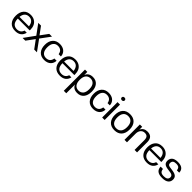

<svg xmlns="http://www.w3.org/2000/svg" viewBox="450 -2537 4558 4558"><g transform="rotate(45 2729.5 -257.5)"><path d="M279.8 9.8Q161.6 9.8 97.4 -61Q33.2 -131.8 33.2 -257.8Q33.2 -380.4 95.2 -453.1Q157.2 -525.9 273.9 -525.9Q351.6 -525.9 407.2 -491.7Q462.9 -457.5 489.5 -400.4Q516.1 -343.3 516.1 -270Q516.1 -252.9 514.2 -245.1H116.2Q117.7 -144 160.9 -95.9Q204.1 -47.9 279.8 -47.9Q339.8 -47.9 378.4 -77.1Q417 -106.4 431.2 -157.2H504.9Q486.3 -77.1 430.4 -33.7Q374.5 9.8 279.8 9.8ZM116.2 -300.8H433.1Q424.8 -383.3 383.3 -425.5Q341.8 -467.8 273.9 -467.8Q206.1 -467.8 165.3 -425.5Q124.5 -383.3 116.2 -300.8Z M1003.9 0H911.6L762.7 -202.1L613.8 0H522L714.8 -267.1L531.7 -516.1H624L762.7 -327.1L901.9 -516.1H993.7L809.6 -267.1Z M1250.5 9.8Q1136.7 9.8 1073.2 -61.5Q1009.8 -132.8 1009.8 -257.8Q1009.8 -382.3 1073.2 -454.1Q1136.7 -525.9 1250.5 -525.9Q1296.4 -525.9 1334.5 -514.4Q1372.6 -502.9 1398.2 -483.9Q1423.8 -464.8 1441.7 -439.5Q1459.5 -414.1 1467.5 -387Q1475.6 -359.9 1475.6 -332H1400.4Q1396.5 -358.9 1386.5 -381.3Q1376.5 -403.8 1358.9 -422.4Q1341.3 -440.9 1313.7 -451.4Q1286.1 -461.9 1250.5 -461.9Q1175.8 -461.9 1134.3 -409.7Q1092.8 -357.4 1092.8 -257.8Q1092.8 -158.2 1134.3 -106.2Q1175.8 -54.2 1250.5 -54.2Q1314.9 -54.2 1353 -88.4Q1391.1 -122.6 1400.4 -188H1475.6Q1475.6 -149.4 1461.4 -114.5Q1447.3 -79.6 1420.4 -51.5Q1393.6 -23.4 1349.6 -6.8Q1305.7 9.8 1250.5 9.8Z M1778.3 9.8Q1660.2 9.8 1595.9 -61Q1531.7 -131.8 1531.7 -257.8Q1531.7 -380.4 1593.8 -453.1Q1655.8 -525.9 1772.5 -525.9Q1850.1 -525.9 1905.8 -491.7Q1961.4 -457.5 1988 -400.4Q2014.6 -343.3 2014.6 -270Q2014.6 -252.9 2012.7 -245.1H1614.7Q1616.2 -144 1659.4 -95.9Q1702.6 -47.9 1778.3 -47.9Q1838.4 -47.9 1877 -77.1Q1915.5 -106.4 1929.7 -157.2H2003.4Q1984.9 -77.1 1929 -33.7Q1873 9.8 1778.3 9.8ZM1614.7 -300.8H1931.6Q1923.3 -383.3 1881.8 -425.5Q1840.3 -467.8 1772.5 -467.8Q1704.6 -467.8 1663.8 -425.5Q1623 -383.3 1614.7 -300.8Z M2361.3 9.8Q2227.1 9.8 2183.6 -98.1V195.8H2100.6V-516.1H2179.2V-413.1Q2223.6 -525.9 2361.3 -525.9Q2466.3 -525.9 2525.9 -455.1Q2585.4 -384.3 2585.4 -257.8Q2585.4 -131.8 2525.9 -61Q2466.3 9.8 2361.3 9.8ZM2342.3 -54.2Q2416.5 -54.2 2459.5 -105Q2502.4 -155.8 2502.4 -257.8Q2502.4 -360.4 2459.5 -411.1Q2416.5 -461.9 2342.3 -461.9Q2268.6 -461.9 2226.1 -411.1Q2183.6 -360.4 2183.6 -257.8Q2183.6 -155.8 2226.1 -105Q2268.6 -54.2 2342.3 -54.2Z M2892.1 9.8Q2778.3 9.8 2714.8 -61.5Q2651.4 -132.8 2651.4 -257.8Q2651.4 -382.3 2714.8 -454.1Q2778.3 -525.9 2892.1 -525.9Q2938 -525.9 2976.1 -514.4Q3014.2 -502.9 3039.8 -483.9Q3065.4 -464.8 3083.3 -439.5Q3101.1 -414.1 3109.1 -387Q3117.2 -359.9 3117.2 -332H3042Q3038.1 -358.9 3028.1 -381.3Q3018.1 -403.8 3000.5 -422.4Q2982.9 -440.9 2955.3 -451.4Q2927.7 -461.9 2892.1 -461.9Q2817.4 -461.9 2775.9 -409.7Q2734.4 -357.4 2734.4 -257.8Q2734.4 -158.2 2775.9 -106.2Q2817.4 -54.2 2892.1 -54.2Q2956.5 -54.2 2994.6 -88.4Q3032.7 -122.6 3042 -188H3117.2Q3117.2 -149.4 3103 -114.5Q3088.9 -79.6 3062 -51.5Q3035.2 -23.4 2991.2 -6.8Q2947.3 9.8 2892.1 9.8Z M3276.4 0H3193.4V-516.1H3276.4ZM3234.4 -619.1Q3210.4 -619.1 3196.8 -632.1Q3183.1 -645 3183.1 -665Q3183.1 -685.1 3196.8 -698Q3210.4 -710.9 3234.4 -710.9Q3258.8 -710.9 3272.5 -698Q3286.1 -685.1 3286.1 -665Q3286.1 -645 3272.5 -632.1Q3258.8 -619.1 3234.4 -619.1Z M3608.9 9.8Q3490.7 9.8 3426.5 -61Q3362.3 -131.8 3362.3 -257.8Q3362.3 -383.3 3426.5 -454.6Q3490.7 -525.9 3608.9 -525.9Q3727.5 -525.9 3792.2 -454.6Q3856.9 -383.3 3856.9 -257.8Q3856.9 -131.8 3792.5 -61Q3728 9.8 3608.9 9.8ZM3608.9 -54.2Q3688.5 -54.2 3731.2 -106Q3773.9 -157.7 3773.9 -257.8Q3773.9 -357.9 3731.2 -409.9Q3688.5 -461.9 3608.9 -461.9Q3530.3 -461.9 3487.8 -409.9Q3445.3 -357.9 3445.3 -257.8Q3445.3 -157.7 3487.8 -106Q3530.3 -54.2 3608.9 -54.2Z M4364.7 0H4281.7V-328.1Q4281.7 -394.5 4254.9 -426.8Q4228 -459 4167.5 -459Q4103 -459 4064.5 -412.6Q4025.9 -366.2 4025.9 -288.1V0H3942.9V-516.1H4021.5V-420.9Q4068.8 -525.9 4190.4 -525.9Q4278.8 -525.9 4321.8 -480.2Q4364.7 -434.6 4364.7 -340.8Z M4697.3 9.8Q4579.1 9.8 4514.9 -61Q4450.7 -131.8 4450.7 -257.8Q4450.7 -380.4 4512.7 -453.1Q4574.7 -525.9 4691.4 -525.9Q4769 -525.9 4824.7 -491.7Q4880.4 -457.5 4907 -400.4Q4933.6 -343.3 4933.6 -270Q4933.6 -252.9 4931.6 -245.1H4533.7Q4535.2 -144 4578.4 -95.9Q4621.6 -47.9 4697.3 -47.9Q4757.3 -47.9 4795.9 -77.1Q4834.5 -106.4 4848.6 -157.2H4922.4Q4903.8 -77.1 4847.9 -33.7Q4792 9.8 4697.3 9.8ZM4533.7 -300.8H4850.6Q4842.3 -383.3 4800.8 -425.5Q4759.3 -467.8 4691.4 -467.8Q4623.5 -467.8 4582.8 -425.5Q4542 -383.3 4533.7 -300.8Z M5212.4 9.8Q5100.6 9.8 5050 -34.9Q4999.5 -79.6 4999.5 -157.2H5078.1Q5082 -103.5 5111.3 -75.2Q5140.6 -46.9 5213.4 -46.9Q5343.3 -46.9 5343.3 -143.1Q5343.3 -208.5 5258.3 -221.2L5157.2 -235.8Q5082.5 -246.6 5047.9 -277.3Q5013.2 -308.1 5013.2 -369.1Q5013.2 -402.8 5023.4 -430.2Q5033.7 -457.5 5056.2 -479.5Q5078.6 -501.5 5118.4 -513.7Q5158.2 -525.9 5212.4 -525.9Q5267.1 -525.9 5306.9 -513.7Q5346.7 -501.5 5369.1 -479.2Q5391.6 -457 5401.9 -429.4Q5412.1 -401.9 5412.1 -367.2H5333.5Q5331.5 -390.1 5326.4 -406Q5321.3 -421.9 5309.1 -437.5Q5296.9 -453.1 5272.7 -461.2Q5248.5 -469.2 5212.4 -469.2Q5150.9 -469.2 5123.5 -445.3Q5096.2 -421.4 5096.2 -375Q5096.2 -339.8 5114.5 -324Q5132.8 -308.1 5168.5 -303.2L5270.5 -288.1Q5347.2 -276.9 5386.7 -244.1Q5426.3 -211.4 5426.3 -147Q5426.3 -113.3 5414.8 -85.9Q5403.3 -58.6 5378.9 -36.6Q5354.5 -14.6 5312.3 -2.4Q5270 9.8 5212.4 9.8Z"/></g></svg>

Font: Creato Display
Style: Regular
Weight: 400
Version: Version 1.000